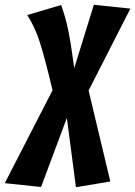

<svg xmlns="http://www.w3.org/2000/svg" viewBox="-102 -564 566 804"><path d="M269 -185 360 196 216 220 178 -70 70 219 -82 203 118 -186Q86 -321 65 -386.5Q44 -452 12 -501L154 -543Q172 -493 183 -441Q194 -389 209 -279L291 -544L444 -528Z"/></svg>

Font: Fira Sans Extra Condensed
Style: Bold Italic
Weight: 700
Width: 3
Italic angle: -8°
Designer: Carrois Corporate & Edenspiekermann AG
Foundry: Carrois Corporate GbR & Edenspiekermann AG
Version: Version 4.203